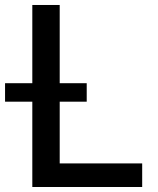

<svg xmlns="http://www.w3.org/2000/svg" viewBox="-49 -747 633 767"><path d="M80.1 0V-340.8H-28.8V-414.6H80.1V-727.1H189.5V-414.6H297.4V-340.8H189.5V-94.2H519V0Z"/></svg>

Font: Interop Med
Style: Regular
Weight: 500
Designer: Rasmus Andersson, Google, Jang Haemin
Foundry: jhaemin
Version: Version 1.007